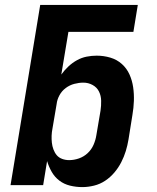

<svg xmlns="http://www.w3.org/2000/svg" viewBox="-20 -755 640 783"><path d="M316 8Q290 8 265.5 2Q241 -4 222 -18.5Q203 -33 191 -54Q179 -75 172 -98L156 0H23L144 -735H542L524 -625H259L230 -451Q243 -469 259 -484Q275 -499 294 -509.5Q313 -520 333.5 -524Q354 -528 374 -528Q403 -528 430 -520Q457 -512 477 -494Q497 -476 508 -451.5Q519 -427 523 -399.5Q527 -372 526 -343.5Q525 -315 520 -286L504 -186Q500 -162 493 -139Q486 -116 474.5 -93.5Q463 -71 446.5 -51.5Q430 -32 409 -18Q388 -4 363.5 2Q339 8 316 8ZM262 -102Q282 -102 302 -109Q322 -116 337.5 -130.5Q353 -145 361.5 -164.5Q370 -184 373 -204L390 -304Q393 -324 392.5 -344.5Q392 -365 383.5 -382Q375 -399 357.5 -408.5Q340 -418 320 -418Q302 -418 283 -413Q264 -408 248 -396Q232 -384 222.5 -366.5Q213 -349 211 -331L194 -231Q191 -216 190.5 -201.5Q190 -187 191.5 -173Q193 -159 198 -145.5Q203 -132 211.5 -122Q220 -112 233.5 -107Q247 -102 262 -102Z"/></svg>

Font: Iosevka Aile Extrabold Oblique
Style: Regular
Weight: 800
Italic angle: -9°
Designer: Belleve Invis
Foundry: Belleve Invis
Version: Version 31.1.0; ttfautohint (v1.8.4)